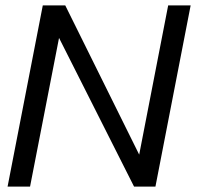

<svg xmlns="http://www.w3.org/2000/svg" viewBox="-20 -689 732 709"><path d="M8 0H91L198 -549L475 0H554L684 -669H601L494 -118L221 -669H138Z"/></svg>

Font: KpSans
Style: Italic
Weight: 400
Italic angle: -11°
Version: Version 0.66